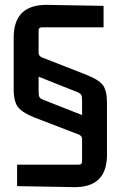

<svg xmlns="http://www.w3.org/2000/svg" viewBox="-20 -659 494 786"><path d="M418 -22Q416 111 279 107L50 103V15H303Q316 15 316 2V-90Q316 -102 303 -108L121 -178Q73 -197 54.5 -219.5Q36 -242 36 -295V-509Q38 -642 176 -639L404 -635V-547H151Q138 -547 138 -534V-442Q138 -430 152 -424L333 -353Q382 -334 400 -312Q418 -290 418 -237ZM156 -251 316 -188V-247Q316 -263 313 -269.5Q310 -276 299 -281L138 -345V-285Q138 -269 141 -262.5Q144 -256 156 -251Z"/></svg>

Font: Gemunu Libre SemiBold
Style: Regular
Weight: 600
Designer: Puspanada Ekanayake, Sola Matas, Pathum Egodawatta, Kosala Senevirathne
Foundry: mooniak
Version: Version 1.100